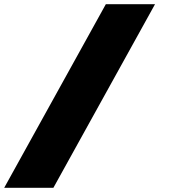

<svg xmlns="http://www.w3.org/2000/svg" viewBox="-20 -895 884 915"><path d="M484.4 -875H718.8L234.4 0H0Z"/></svg>

Font: CraftyPE
Style: Regular
Weight: 400
Designer: Erek Butcher
Foundry: Haunted Coop
Version: Version 0.018;April 4, 2024;FontCreator 15.0.0.2962 64-bit